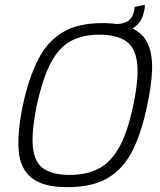

<svg xmlns="http://www.w3.org/2000/svg" viewBox="-20 -772 665 798"><path d="M75 -335Q99 -446 137.5 -522.5Q176 -599 240 -637.5Q304 -676 405 -676Q484 -676 530 -654Q576 -632 595 -589Q614 -546 612 -482Q610 -418 592 -335Q569 -223 531.5 -147.5Q494 -72 429.5 -33Q365 6 260 6Q159 6 111 -33Q63 -72 57.5 -147.5Q52 -223 75 -335ZM133 -335Q110 -221 117 -158Q124 -95 162.5 -70Q201 -45 270 -45Q338 -45 388 -70Q438 -95 474 -157.5Q510 -220 534 -335Q558 -449 549.5 -513Q541 -577 501.5 -602.5Q462 -628 393 -628Q325 -628 275.5 -602Q226 -576 192 -512.5Q158 -449 133 -335ZM578 -751Q582 -753 582 -748Q582 -741 581 -734.5Q580 -728 578 -722Q573 -696 557.5 -676.5Q542 -657 517.5 -646.5Q493 -636 458 -634Q454 -634 456 -638L462 -668Q463 -672 467 -672Q499 -674 515 -687Q531 -700 536 -722Q537 -726 538 -730.5Q539 -735 539 -739Q539 -742 543 -744Z"/></svg>

Font: Glory Light
Style: Italic
Weight: 300
Italic angle: -12°
Version: Version 1.011